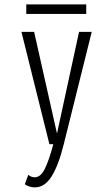

<svg xmlns="http://www.w3.org/2000/svg" viewBox="-20 -642 490 855"><path d="M97 -622.5H364V-580H97ZM132 -500 233.5 -48.5 234.5 -50.5 332 -500H388.5L264 0Q240.5 94.5 209.8 143.5Q179 192.5 134.5 192.5Q121.5 192.5 108.2 187.8Q95 183 90.5 178.5L106 136.5Q119 147.5 134.5 147.5Q160.5 147.5 179 111Q197.5 74.5 217.5 0H200L75.5 -500Z"/></svg>

Font: League Mono Condensed UltraLight
Style: Regular
Weight: 200
Width: 1
Designer: Tyler Finck
Foundry: The League of Moveable Type / Tyler Finck
Version: Version 2.210